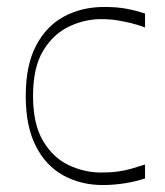

<svg xmlns="http://www.w3.org/2000/svg" viewBox="-20 -516 473 552"><path d="M275 16Q213 16 162.5 -11.5Q112 -39 83 -96Q54 -153 54 -240Q54 -328 83.5 -384.5Q113 -441 164 -468.5Q215 -496 280 -496Q316 -496 343 -491Q370 -486 397 -477V-437Q379 -444 359 -449Q339 -454 317.5 -457.5Q296 -461 271 -461Q223 -461 178 -439.5Q133 -418 104 -370Q75 -322 75 -240Q75 -159 104 -110.5Q133 -62 178 -41Q223 -20 271 -20Q299 -20 320 -23Q341 -26 359.5 -31.5Q378 -37 397 -43V-3Q370 6 338.5 11Q307 16 275 16Z"/></svg>

Font: Ojuju ExtraLight
Style: Regular
Weight: 200
Designer: Chisaokwu Joboson, Mirko Velimirovic
Foundry: Udi Foundry
Version: Version 1.000